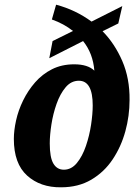

<svg xmlns="http://www.w3.org/2000/svg" viewBox="-20 -788 593 818"><path d="M240 10Q152 11 95.5 -40Q39 -91 39 -196Q39 -232 48.5 -275Q58 -318 78.5 -360Q99 -402 129.5 -437Q160 -472 201.5 -493Q243 -514 296 -514Q354 -514 382 -487Q379 -524 367 -555.5Q355 -587 334 -613L190 -540L204 -613L291 -656Q252 -687 201 -705L219 -768Q302 -746 370 -696L501 -762L484 -688L417 -655Q469 -602 501 -528Q533 -454 532 -362Q532 -294 514 -228.5Q496 -163 460 -109Q424 -55 369 -22.5Q314 10 240 10ZM252 -65Q284 -65 307.5 -93.5Q331 -122 346 -166Q361 -210 368 -256.5Q375 -303 375 -339Q375 -444 316 -444Q283 -444 259.5 -416Q236 -388 221 -345.5Q206 -303 199 -257.5Q192 -212 192 -177Q192 -117 207.5 -91Q223 -65 252 -65Z"/></svg>

Font: Noto Serif Condensed ExtraBold
Style: Italic
Weight: 800
Width: 3
Italic angle: -12°
Designer: Monotype Design Team
Foundry: Monotype Imaging Inc.
Version: Version 2.014; ttfautohint (v1.8.4.7-5d5b)